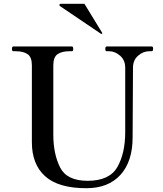

<svg xmlns="http://www.w3.org/2000/svg" viewBox="-20 -978 861 1012"><path d="M148 -228V-634Q148 -677 125.5 -692.5Q103 -708 63 -708H50Q43 -708 43 -720Q43 -733 50 -733H359Q366 -733 366 -720Q366 -708 359 -708H346Q306 -708 283.5 -692.5Q261 -677 261 -634V-269Q261 -167 296.5 -96Q332 -25 442 -25Q557 -25 598.5 -97.5Q640 -170 640 -283V-621Q640 -661 613 -684.5Q586 -708 555 -708H542Q535 -708 535 -720Q535 -733 542 -733H779Q784 -733 785.5 -730Q787 -727 787 -720Q787 -708 779 -708H767Q735 -708 708 -684.5Q681 -661 681 -621L679 -254Q679 -127 615 -56.5Q551 14 435 14Q288 14 218 -49Q148 -112 148 -228ZM512 -800 515 -799Q517 -799 518 -800.5Q519 -802 519 -803L518 -806L425 -958H300Q297 -958 295 -956Q293 -954 293 -952Q293 -948 296 -946Z"/></svg>

Font: Shippori Mincho SemiBold
Style: Regular
Weight: 600
Designer: FONTDASU
Foundry: FONTDASU / Google Inc. / but / Adobe
Version: Version 3.110; ttfautohint (v1.8.3)